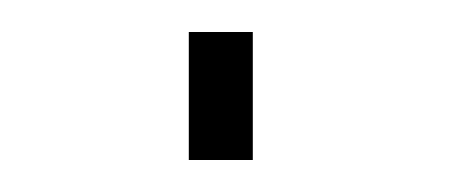

<svg xmlns="http://www.w3.org/2000/svg" viewBox="-20 -370 288 120"><path d="M98 -270V-350H138V-270Z"/></svg>

Font: TypoPRO Titillium Text
Style: 1 wt
Weight: 100
Designer: Accademia di Belle Arti di Urbino and others
Foundry: Accademia di Belle Arti di Urbino and others.
Version: Version 25.000